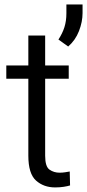

<svg xmlns="http://www.w3.org/2000/svg" viewBox="-20 -817 384 847"><path d="M283.2 -528.3V-469.7H179.2V-129.9Q179.2 -82 198.5 -68.6Q217.8 -55.2 242.7 -55.2Q255.4 -55.2 267.6 -57.1Q279.8 -59.1 287.6 -60.5L289.1 1Q278.3 4.4 261 7.1Q243.7 9.8 223.1 9.8Q172.9 9.8 138.9 -20.5Q105 -50.8 105 -130.4V-469.7H7.8V-528.3H105V-660.2H179.2V-528.3ZM344.2 -797.4V-759.3Q344.2 -720.7 328.4 -679.9Q312.5 -639.2 280.8 -611.8L237.8 -642.6Q255.4 -669.4 264.2 -697Q272.9 -724.6 272.9 -758.3V-797.4Z"/></svg>

Font: Vazirmatn UI Light
Style: Regular
Weight: 300
Designer: Saber Rastikerdar
Foundry: Saber Rastikerdar
Version: Version 33.003